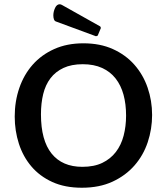

<svg xmlns="http://www.w3.org/2000/svg" viewBox="-20 -868 782 900"><path d="M371 -665Q449 -665 509 -638Q569 -611 610 -564.5Q651 -518 672 -457Q693 -396 693 -329Q693 -263 672.5 -201.5Q652 -140 610.5 -92.5Q569 -45 507.5 -16.5Q446 12 364 12Q284 12 225 -15Q166 -42 127 -88Q88 -134 68.5 -194.5Q49 -255 49 -322Q49 -393 70.5 -455.5Q92 -518 133 -564.5Q174 -611 234 -638Q294 -665 371 -665ZM366 -86Q421 -86 459.5 -104.5Q498 -123 523 -155.5Q548 -188 559.5 -232Q571 -276 571 -326Q571 -380 559 -424Q547 -468 522 -500Q497 -532 458.5 -549.5Q420 -567 368 -567Q315 -567 277.5 -549.5Q240 -532 216.5 -501Q193 -470 182.5 -427Q172 -384 172 -332Q172 -210 222 -148Q272 -86 366 -86ZM430 -698 243 -767Q236 -769 233 -777Q230 -785 230 -796Q230 -813 238 -830.5Q246 -848 260 -848Q264 -848 270 -845L450 -744L453 -737L438 -701Z"/></svg>

Font: Quattrocento Sans
Style: Bold
Weight: 700
Designer: Pablo Impallari
Foundry: Pablo Impallari, Igino Marini, Brenda Gallo
Version: Version 2.000